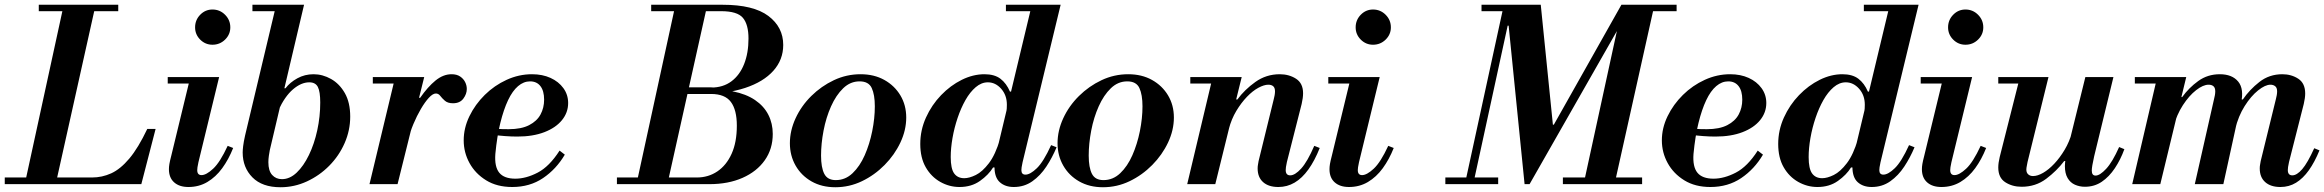

<svg xmlns="http://www.w3.org/2000/svg" viewBox="-45 -774 9769 807"><path d="M59 0 223 -754H357L189 0ZM-25 0V-28H342Q384 -28 422.5 -45.5Q461 -63 498.5 -107.5Q536 -152 574 -232H609L549 0ZM118 -727V-754H452V-727Z M848 -586Q818 -586 796.5 -607.5Q775 -629 775 -659Q775 -690 796.5 -712Q818 -734 848 -734Q879 -734 901 -712Q923 -690 923 -659Q923 -629 901 -607.5Q879 -586 848 -586ZM747 12Q709 12 687 -7.5Q665 -27 665 -63Q665 -73 667 -85Q669 -97 675 -120L755 -450H876L789 -92Q786 -79 785 -71Q784 -63 784 -59Q784 -38 802 -38Q822 -38 851 -65Q880 -92 912 -161L935 -152Q916 -104 889 -67Q862 -30 826.5 -9Q791 12 747 12ZM660 -423V-450H841V-423Z M1134 13Q1057 13 1016 -28.5Q975 -70 975 -133Q975 -143 977 -160Q979 -177 985 -204L1116 -754H1233L1089 -143Q1087 -133 1085 -119Q1083 -105 1083 -92Q1083 -56 1099 -38.5Q1115 -21 1140 -21Q1173 -21 1202 -48.5Q1231 -76 1253.5 -122.5Q1276 -169 1288.5 -226.5Q1301 -284 1301 -343Q1301 -389 1291 -408.5Q1281 -428 1255 -428Q1221 -428 1186.5 -398.5Q1152 -369 1125 -310L1148 -403H1155Q1174 -428 1205 -445Q1236 -462 1273 -462Q1311 -462 1346.5 -442Q1382 -422 1404.5 -382.5Q1427 -343 1427 -284Q1427 -226 1403.5 -172.5Q1380 -119 1339 -77.5Q1298 -36 1245 -11.5Q1192 13 1134 13ZM1016 -727V-754H1221V-727Z M1508 0 1616 -450H1738L1626 0ZM1522 -423V-450H1726V-423ZM1671 -185 1714 -363H1721Q1753 -409 1785.5 -435.5Q1818 -462 1853 -462Q1875 -462 1889 -452.5Q1903 -443 1910 -429Q1917 -415 1917 -400Q1917 -379 1902.5 -359.5Q1888 -340 1859 -340Q1837 -340 1825 -350.5Q1813 -361 1805.5 -371Q1798 -381 1787 -381Q1774 -381 1757.5 -363Q1741 -345 1724 -316Q1707 -287 1692.5 -252.5Q1678 -218 1671 -185Z M2108 12Q2044 12 1998.5 -16Q1953 -44 1928.5 -88.5Q1904 -133 1904 -184Q1904 -236 1928 -285.5Q1952 -335 1992.5 -375Q2033 -415 2084.5 -438.5Q2136 -462 2191 -462Q2235 -462 2269 -446.5Q2303 -431 2323 -403.5Q2343 -376 2343 -341Q2343 -301 2317 -269Q2291 -237 2243 -218.5Q2195 -200 2129 -200Q2105 -200 2078 -202Q2051 -204 2030 -207Q2009 -210 2002 -211L2007 -241Q2024 -234 2043.5 -232.5Q2063 -231 2093 -231Q2146 -231 2179 -248Q2212 -265 2227 -293Q2242 -321 2242 -355Q2242 -392 2226.5 -412Q2211 -432 2183 -432Q2156 -432 2132.5 -412Q2109 -392 2090.5 -353Q2072 -314 2058 -257.5Q2044 -201 2037 -127Q2033 -73 2053.5 -48Q2074 -23 2121 -23Q2166 -23 2215 -48.5Q2264 -74 2307 -141L2329 -124Q2293 -63 2237.5 -25.5Q2182 12 2108 12Z M2548 0V-28H2884Q2932 -28 2970 -53.5Q3008 -79 3030 -127.5Q3052 -176 3052 -246Q3052 -312 3027 -345.5Q3002 -379 2944 -379H2780V-407H2942Q2960 -407 2985 -402Q3010 -397 3035 -390Q3091 -379 3128.5 -353.5Q3166 -328 3184.5 -291.5Q3203 -255 3203 -211Q3203 -148 3169.5 -100.5Q3136 -53 3076 -26.5Q3016 0 2937 0ZM2630 0 2794 -754H2928L2760 0ZM2749 -379V-406H2944Q2994 -406 3029 -432Q3064 -458 3082.5 -504.5Q3101 -551 3101 -612Q3101 -671 3077.5 -699Q3054 -727 2986 -727H2692V-754H2992Q3122 -754 3184.5 -707Q3247 -660 3247 -585Q3247 -523 3205.5 -476.5Q3164 -430 3087 -404.5Q3010 -379 2902 -379Z M3466 13Q3409 13 3366 -11.5Q3323 -36 3299 -78Q3275 -120 3275 -172Q3275 -225 3299 -277Q3323 -329 3365 -370.5Q3407 -412 3460 -437Q3513 -462 3572 -462Q3629 -462 3672 -438Q3715 -414 3739.5 -373Q3764 -332 3764 -280Q3764 -227 3739.5 -175Q3715 -123 3673 -80.5Q3631 -38 3578 -12.5Q3525 13 3466 13ZM3468 -17Q3508 -17 3538.5 -46Q3569 -75 3589.5 -121.5Q3610 -168 3621 -222.5Q3632 -277 3632 -327Q3632 -376 3619 -404Q3606 -432 3568 -432Q3529 -432 3499 -403Q3469 -374 3448 -327Q3427 -280 3416.5 -225Q3406 -170 3406 -120Q3406 -70 3419.5 -43.5Q3433 -17 3468 -17Z M4216 12Q4180 12 4157.5 -8Q4135 -28 4135 -72Q4135 -86 4137.5 -103.5Q4140 -121 4148 -153L4292 -754H4413L4253 -92Q4250 -79 4249 -71Q4248 -63 4248 -59Q4248 -40 4265 -40Q4285 -40 4313 -67Q4341 -94 4373 -164L4396 -155Q4378 -112 4353 -74Q4328 -36 4294 -12Q4260 12 4216 12ZM3988 12Q3945 12 3907 -9.5Q3869 -31 3846 -71Q3823 -111 3823 -169Q3823 -227 3847 -280Q3871 -333 3910.5 -374Q3950 -415 3997.5 -438.5Q4045 -462 4093 -462Q4135 -462 4160 -443Q4185 -424 4200 -389H4207L4184 -298Q4186 -309 4186.5 -317.5Q4187 -326 4187 -334Q4187 -374 4163 -401Q4139 -428 4107 -428Q4080 -428 4056 -407.5Q4032 -387 4013 -353.5Q3994 -320 3980 -278.5Q3966 -237 3958.5 -194Q3951 -151 3951 -114Q3951 -65 3965.5 -45Q3980 -25 4008 -25Q4029 -25 4056.5 -38.5Q4084 -52 4111.5 -88Q4139 -124 4158 -189L4136 -70H4129Q4110 -39 4074 -13.5Q4038 12 3988 12ZM4183 -727V-754H4378V-727Z M4591 13Q4534 13 4491 -11.5Q4448 -36 4424 -78Q4400 -120 4400 -172Q4400 -225 4424 -277Q4448 -329 4490 -370.5Q4532 -412 4585 -437Q4638 -462 4697 -462Q4754 -462 4797 -438Q4840 -414 4864.5 -373Q4889 -332 4889 -280Q4889 -227 4864.5 -175Q4840 -123 4798 -80.5Q4756 -38 4703 -12.5Q4650 13 4591 13ZM4593 -17Q4633 -17 4663.5 -46Q4694 -75 4714.5 -121.5Q4735 -168 4746 -222.5Q4757 -277 4757 -327Q4757 -376 4744 -404Q4731 -432 4693 -432Q4654 -432 4624 -403Q4594 -374 4573 -327Q4552 -280 4541.5 -225Q4531 -170 4531 -120Q4531 -70 4544.5 -43.5Q4558 -17 4593 -17Z M5328 12Q5287 12 5264 -8.5Q5241 -29 5241 -66Q5241 -75 5242.5 -82.5Q5244 -90 5245 -97L5309 -358Q5311 -365 5312.5 -374Q5314 -383 5314 -390Q5314 -405 5306.5 -411.5Q5299 -418 5286 -418Q5268 -418 5244 -405Q5220 -392 5196 -367Q5172 -342 5151.5 -308Q5131 -274 5120 -232L5149 -356H5156Q5186 -397 5231.5 -429.5Q5277 -462 5334 -462Q5373 -462 5402.5 -443Q5432 -424 5432 -382Q5432 -363 5426 -337L5364 -93Q5361 -80 5360 -72Q5359 -64 5359 -59Q5359 -37 5378 -37Q5398 -37 5424 -65.5Q5450 -94 5479 -161L5502 -152Q5481 -99 5454.5 -62Q5428 -25 5396.5 -6.5Q5365 12 5328 12ZM4945 0 5052 -450H5174L5063 0ZM4958 -423V-450H5162V-423Z M5726 -586Q5696 -586 5674.5 -607.5Q5653 -629 5653 -659Q5653 -690 5674.5 -712Q5696 -734 5726 -734Q5757 -734 5779 -712Q5801 -690 5801 -659Q5801 -629 5779 -607.5Q5757 -586 5726 -586ZM5625 12Q5587 12 5565 -7.5Q5543 -27 5543 -63Q5543 -73 5545 -85Q5547 -97 5553 -120L5633 -450H5754L5667 -92Q5664 -79 5663 -71Q5662 -63 5662 -59Q5662 -38 5680 -38Q5700 -38 5729 -65Q5758 -92 5790 -161L5813 -152Q5794 -104 5767 -67Q5740 -30 5704.5 -9Q5669 12 5625 12ZM5538 -423V-450H5719V-423Z M6384 0 6486 -250 6770 -754H6814ZM6030 0V-28H6252V0ZM6112 0 6276 -754H6311L6147 0ZM6524 0V-28H6857V0ZM6363 0 6296 -666H6292L6300 -754H6431L6482 -250H6486L6384 0ZM6182 -727V-754H6431V-727ZM6611 0 6775 -754H6909L6741 0ZM6790 -727V-754H7002V-727Z M7144 12Q7080 12 7034.5 -16Q6989 -44 6964.5 -88.5Q6940 -133 6940 -184Q6940 -236 6964 -285.5Q6988 -335 7028.5 -375Q7069 -415 7120.5 -438.5Q7172 -462 7227 -462Q7271 -462 7305 -446.5Q7339 -431 7359 -403.5Q7379 -376 7379 -341Q7379 -301 7353 -269Q7327 -237 7279 -218.5Q7231 -200 7165 -200Q7141 -200 7114 -202Q7087 -204 7066 -207Q7045 -210 7038 -211L7043 -241Q7060 -234 7079.5 -232.5Q7099 -231 7129 -231Q7182 -231 7215 -248Q7248 -265 7263 -293Q7278 -321 7278 -355Q7278 -392 7262.5 -412Q7247 -432 7219 -432Q7192 -432 7168.5 -412Q7145 -392 7126.5 -353Q7108 -314 7094 -257.5Q7080 -201 7073 -127Q7069 -73 7089.5 -48Q7110 -23 7157 -23Q7202 -23 7251 -48.5Q7300 -74 7343 -141L7365 -124Q7329 -63 7273.5 -25.5Q7218 12 7144 12Z M7822 12Q7786 12 7763.5 -8Q7741 -28 7741 -72Q7741 -86 7743.5 -103.5Q7746 -121 7754 -153L7898 -754H8019L7859 -92Q7856 -79 7855 -71Q7854 -63 7854 -59Q7854 -40 7871 -40Q7891 -40 7919 -67Q7947 -94 7979 -164L8002 -155Q7984 -112 7959 -74Q7934 -36 7900 -12Q7866 12 7822 12ZM7594 12Q7551 12 7513 -9.5Q7475 -31 7452 -71Q7429 -111 7429 -169Q7429 -227 7453 -280Q7477 -333 7516.5 -374Q7556 -415 7603.5 -438.5Q7651 -462 7699 -462Q7741 -462 7766 -443Q7791 -424 7806 -389H7813L7790 -298Q7792 -309 7792.5 -317.5Q7793 -326 7793 -334Q7793 -374 7769 -401Q7745 -428 7713 -428Q7686 -428 7662 -407.5Q7638 -387 7619 -353.5Q7600 -320 7586 -278.5Q7572 -237 7564.5 -194Q7557 -151 7557 -114Q7557 -65 7571.5 -45Q7586 -25 7614 -25Q7635 -25 7662.5 -38.5Q7690 -52 7717.5 -88Q7745 -124 7764 -189L7742 -70H7735Q7716 -39 7680 -13.5Q7644 12 7594 12ZM7789 -727V-754H7984V-727Z M8216 -586Q8186 -586 8164.5 -607.5Q8143 -629 8143 -659Q8143 -690 8164.5 -712Q8186 -734 8216 -734Q8247 -734 8269 -712Q8291 -690 8291 -659Q8291 -629 8269 -607.5Q8247 -586 8216 -586ZM8115 12Q8077 12 8055 -7.5Q8033 -27 8033 -63Q8033 -73 8035 -85Q8037 -97 8043 -120L8123 -450H8244L8157 -92Q8154 -79 8153 -71Q8152 -63 8152 -59Q8152 -38 8170 -38Q8190 -38 8219 -65Q8248 -92 8280 -161L8303 -152Q8284 -104 8257 -67Q8230 -30 8194.5 -9Q8159 12 8115 12ZM8028 -423V-450H8209V-423Z M8452 11Q8413 11 8383.5 -8Q8354 -27 8354 -70Q8354 -89 8360 -114L8445 -450H8565L8477 -93Q8476 -86 8474 -77Q8472 -68 8472 -61Q8472 -48 8480 -41Q8488 -34 8500 -34Q8519 -34 8542.5 -47.5Q8566 -61 8589.5 -86Q8613 -111 8633 -144.5Q8653 -178 8664 -218L8638 -97H8631Q8600 -56 8555.5 -22.5Q8511 11 8452 11ZM8354 -423V-450H8521V-423ZM8718 11Q8696 11 8676.5 2.5Q8657 -6 8645.5 -25.5Q8634 -45 8634 -76Q8634 -89 8637 -106Q8640 -123 8647 -154L8720 -450H8838L8757 -117Q8752 -95 8749.5 -80Q8747 -65 8747 -57Q8747 -36 8763 -36Q8781 -36 8807.5 -64.5Q8834 -93 8862 -156L8884 -147Q8868 -103 8844 -67Q8820 -31 8789 -10Q8758 11 8718 11Z M9540 12Q9499 12 9476 -8.5Q9453 -29 9453 -66Q9453 -75 9454.5 -82.5Q9456 -90 9457 -97L9521 -358Q9523 -365 9524.5 -374Q9526 -383 9526 -390Q9526 -405 9518 -411.5Q9510 -418 9498 -418Q9476 -418 9446 -394Q9416 -370 9389.5 -328Q9363 -286 9350 -232L9375 -356H9382Q9410 -397 9451.5 -429.5Q9493 -462 9548 -462Q9586 -462 9615 -443Q9644 -424 9644 -381Q9644 -363 9638 -337L9576 -93Q9573 -80 9572 -72Q9571 -64 9571 -59Q9571 -37 9590 -37Q9609 -37 9631.5 -63Q9654 -89 9682 -151L9704 -142Q9684 -93 9659.5 -58.5Q9635 -24 9605.5 -6Q9576 12 9540 12ZM8917 0 9022 -450H9144L9035 0ZM9180 0 9261 -358Q9263 -365 9264.5 -374Q9266 -383 9266 -390Q9266 -405 9258.5 -411.5Q9251 -418 9238 -418Q9215 -418 9185.5 -395Q9156 -372 9130 -332Q9104 -292 9090 -240L9120 -366H9127Q9155 -405 9194.5 -433.5Q9234 -462 9285 -462Q9337 -462 9362.5 -431Q9388 -400 9374 -338L9300 0ZM8928 -423V-450H9132V-423Z"/></svg>

Font: Libre Bodoni Medium
Style: Italic
Weight: 500
Italic angle: -13°
Designer: Pablo Impallari, Rodrigo Fuenzalida
Foundry: Impallari Type
Version: Version 2.005;gftools[0.9.23]